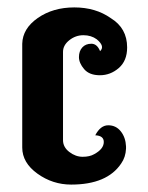

<svg xmlns="http://www.w3.org/2000/svg" viewBox="-20 -498 400 518"><path d="M279 -449Q323 -422 323 -370Q323 -334 300.5 -314.5Q278 -295 249.5 -295Q221 -295 207 -311.5Q193 -328 193 -344Q193 -360 202 -370Q211 -380 226.5 -380Q242 -380 250 -360Q264 -373 241 -392Q226 -403 205 -403Q184 -403 167 -389.5Q150 -376 150 -358V-280V-198V-120Q150 -101 167 -88Q184 -75 203 -75Q222 -75 234 -82Q260 -96 260 -115Q260 -132 237 -133Q251 -160 272 -160Q293 -160 306 -143.5Q319 -127 320 -103V-97Q319 -74 307 -57Q269 0 172 0Q122 0 81 -29.5Q40 -59 40 -100V-380Q41 -421 82 -449.5Q123 -478 180.5 -478Q238 -478 279 -449Z"/></svg>

Font: SOV_ThonBuri
Style: Book
Weight: 400
Version: Version 1.00